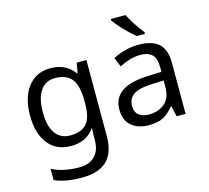

<svg xmlns="http://www.w3.org/2000/svg" viewBox="-135 -926 1445 1325"><g transform="rotate(-15 588.0 -263.0)"><path d="M275 -546Q328 -546 370.5 -526Q413 -506 443 -465H448L460 -536H530V9Q530 124 471.5 182Q413 240 290 240Q232 240 183.5 231.5Q135 223 97 206V125Q176 167 295 167Q364 167 403.5 126.5Q443 86 443 16V-5Q443 -17 444 -39.5Q445 -62 446 -71H442Q414 -30 372.5 -10Q331 10 276 10Q172 10 113.5 -63Q55 -136 55 -267Q55 -395 113.5 -470.5Q172 -546 275 -546ZM287 -472Q220 -472 183 -418.5Q146 -365 146 -266Q146 -167 182.5 -114.5Q219 -62 289 -62Q370 -62 407 -105.5Q444 -149 444 -246V-267Q444 -377 406 -424.5Q368 -472 287 -472Z M903 -545Q1001 -545 1048 -502Q1095 -459 1095 -365V0H1031L1014 -76H1010Q975 -32 936.5 -11Q898 10 830 10Q757 10 709 -28.5Q661 -67 661 -149Q661 -229 724 -272.5Q787 -316 918 -320L1009 -323V-355Q1009 -422 980 -448Q951 -474 898 -474Q856 -474 818 -461.5Q780 -449 747 -433L720 -499Q755 -518 803 -531.5Q851 -545 903 -545ZM929 -259Q829 -255 790.5 -227Q752 -199 752 -148Q752 -103 779.5 -82Q807 -61 850 -61Q918 -61 963 -98.5Q1008 -136 1008 -214V-262ZM871 -766Q882 -744 898.5 -716.5Q915 -689 933.5 -663Q952 -637 967 -618V-606H908Q891 -620 870 -639.5Q849 -659 828.5 -680.5Q808 -702 791.5 -722Q775 -742 766 -756V-766Z"/></g></svg>

Font: Noto Sans Sundanese
Style: Regular
Weight: 400
Designer: Monotype Design Team (Regular), Sérgio L. Martins (other weights)
Foundry: Monotype Imaging Inc.
Version: Version 2.003